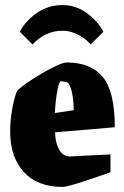

<svg xmlns="http://www.w3.org/2000/svg" viewBox="-20 -722 487 756"><path d="M20 -204Q20 -247 28 -292Q36 -337 47 -364Q61 -379 102.5 -406.5Q144 -434 185.5 -455Q227 -476 242 -476Q338 -476 385 -418.5Q432 -361 432 -221L197 -201Q197 -163 212 -134.5Q227 -106 255 -106L415 -114V-44Q380 -31 311.5 -8.5Q243 14 227 14Q127 14 73.5 -45Q20 -104 20 -204ZM270 -288Q270 -329 263 -359.5Q256 -390 246 -397Q242 -399 232.5 -400.5Q223 -402 219 -402Q213 -402 206 -366Q199 -330 196 -277ZM58 -597Q79 -638 124 -670Q169 -702 226 -702Q279 -702 322.5 -670Q366 -638 387 -597L337 -547Q315 -572 285.5 -586.5Q256 -601 226 -601Q159 -601 108 -547Z"/></svg>

Font: Grenze Black
Style: Regular
Weight: 900
Designer: Renata Polastri
Foundry: Omnibus-Type
Version: Version 1.002; ttfautohint (v1.8)